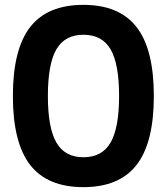

<svg xmlns="http://www.w3.org/2000/svg" viewBox="-20 -760 687 790"><path d="M323 10Q175 10 104 -81.5Q33 -173 33 -365Q33 -557 104 -648.5Q175 -740 323 -740Q471 -740 542 -648.5Q613 -557 613 -365Q613 -173 542 -81.5Q471 10 323 10ZM323 -113Q400 -113 435 -173.5Q470 -234 470 -365Q470 -497 435 -557Q400 -617 323 -617Q247 -617 212 -557Q177 -497 177 -365Q177 -234 212 -173.5Q247 -113 323 -113Z"/></svg>

Font: M PLUS 1 Thin
Style: Bold
Weight: 700
Version: Version 1.001